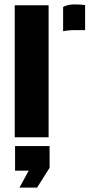

<svg xmlns="http://www.w3.org/2000/svg" viewBox="-20 -624 427 873"><path d="M47 0V-600H201V0ZM267 -482V-592.5Q288 -604 320 -604Q333.5 -604 346.5 -603Q359.5 -602 367 -601V-487H322Q289 -487 267 -482ZM68.5 229 110.5 152H48.5V40H205.5V139L148.5 229Z"/></svg>

Font: Big Shoulders Stencil Text Thin Black
Style: Regular
Weight: 900
Version: Version 2.001